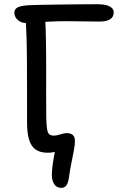

<svg xmlns="http://www.w3.org/2000/svg" viewBox="-20 -727 571 928"><path d="M276.4 181Q253 181 241.8 162.4Q230.6 143.8 230.6 120.6Q230.6 104.4 233.4 79.3Q236.2 54.2 241.1 27.4Q246 0.6 252 -21.4L281.4 -10.4Q274.4 -4.8 264.2 0.1Q254 5 240.8 8.1Q227.6 11.2 210.6 11.2Q173 11.2 151.2 -4.9Q129.4 -21 120.1 -53.4Q110.8 -85.8 110.8 -133.6Q110.8 -219.2 110.7 -294.3Q110.6 -369.4 110.2 -433.7Q109.8 -498 108.1 -551Q106.4 -604 103.8 -645.4L197.4 -650.6Q199.4 -626.8 200.3 -598.1Q201.2 -569.4 201.9 -537.8Q202.6 -506.2 202.8 -472.7Q203 -439.2 203.2 -404.6Q203.4 -370 203.2 -335.7Q203 -301.4 203 -268.2Q203 -201 203.6 -161.8Q204.2 -122.6 207.5 -103.1Q210.8 -83.6 218.3 -77.6Q225.8 -71.6 239.8 -71.6Q249.8 -71.6 261 -74.6Q272.2 -77.6 282.8 -80.6Q293.4 -83.6 303.4 -83.6Q315.8 -83.6 324.4 -79.5Q333 -75.4 337.6 -67Q342.2 -58.6 342.2 -46Q342.2 -27.6 336.9 0.8Q331.6 29.2 324.7 62.6Q317.8 96 313.6 129Q310.4 153 302.1 167Q293.8 181 276.4 181ZM104.8 -616Q88.2 -616 75.9 -623.2Q63.6 -630.4 56.5 -641.6Q49.4 -652.8 49.4 -664.6Q49.4 -682.6 64.7 -690.9Q80 -699.2 119 -701.8Q133.8 -702.8 169.2 -703.5Q204.6 -704.2 251.3 -704.8Q298 -705.4 349.1 -706Q400.2 -706.6 447.4 -706.6Q480.2 -706.6 497.8 -700.9Q515.4 -695.2 522.5 -686.5Q529.6 -677.8 529.6 -666.4Q529.6 -644.8 512 -633.8Q494.4 -622.8 461.6 -622.8Q423.4 -622.8 379.9 -623.7Q336.4 -624.6 300.2 -624.6Q258.2 -624.6 219.3 -622.5Q180.4 -620.4 150.5 -618.2Q120.6 -616 104.8 -616Z"/></svg>

Font: Shantell Sans Light
Style: Regular
Weight: 300
Designer: Stephen Nixon, Anya Danilova, Shantell Martin
Foundry: Arrow Type
Version: Version 1.011;[c5ecc13dd]